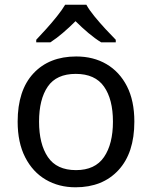

<svg xmlns="http://www.w3.org/2000/svg" viewBox="-20 -786 645 816"><path d="M551 -269Q551 -136 483.5 -63Q416 10 301 10Q230 10 174.5 -22.5Q119 -55 87 -117.5Q55 -180 55 -269Q55 -402 122 -474Q189 -546 304 -546Q377 -546 432.5 -513.5Q488 -481 519.5 -419.5Q551 -358 551 -269ZM146 -269Q146 -174 183.5 -118.5Q221 -63 303 -63Q384 -63 422 -118.5Q460 -174 460 -269Q460 -364 422 -418Q384 -472 302 -472Q220 -472 183 -418Q146 -364 146 -269ZM347 -766Q359 -744 381.5 -716.5Q404 -689 428.5 -662.5Q453 -636 472 -617V-606H410Q384 -622 356 -645.5Q328 -669 301 -696Q274 -669 247 -646Q220 -623 194 -606H134V-617Q153 -637 176.5 -663Q200 -689 222 -716.5Q244 -744 257 -766Z"/></svg>

Font: Noto Music
Style: Regular
Weight: 400
Designer: Monotype Design Team, Benjamin Yang
Foundry: Monotype Imaging Inc.
Version: Version 2.002; ttfautohint (v1.8.4.7-5d5b)